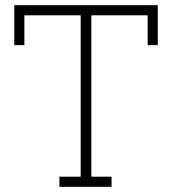

<svg xmlns="http://www.w3.org/2000/svg" viewBox="-20 -720 663 740"><path d="M410 0H209V-39H291V-661H74V-546H35V-700H588V-546H549V-661H332V-39H410Z"/></svg>

Font: Josefin Slab
Style: Regular
Weight: 400
Designer: Santiago Orozco
Foundry: Typemade
Version: Version 2.000